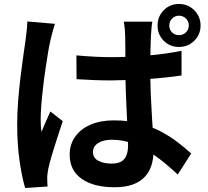

<svg xmlns="http://www.w3.org/2000/svg" viewBox="-20 -880 1040 962"><path d="M362.8 -602.5Q406.4 -598.5 449.8 -596.1Q493.2 -593.7 537.7 -593.7Q629.9 -593.7 720.9 -601.7Q811.9 -609.8 889.6 -625.4V-501.8Q810.9 -490.1 719.7 -484Q628.5 -477.9 537.9 -477.1Q494.3 -477.1 450.9 -478.7Q407.6 -480.3 363.6 -483.3ZM743.4 -771.4Q740.7 -757 739.2 -740.1Q737.7 -723.2 736.7 -706.8Q735.7 -690.7 734.8 -663.4Q733.9 -636.1 733.5 -602.6Q733.1 -569 733.1 -532.8Q733.1 -464.2 735.5 -404.9Q737.9 -345.6 741.3 -295.2Q744.7 -244.8 747.1 -202.5Q749.4 -160.1 749.4 -124.4Q749.4 -85.2 738.8 -51.7Q728.1 -18.3 705.1 6.5Q682 31.2 644.7 44.7Q607.4 58.2 553.4 58.2Q449.4 58.2 389.2 15.9Q329.1 -26.4 329.1 -105Q329.1 -156 356.3 -194.8Q383.6 -233.7 433.4 -255.3Q483.2 -276.9 550.9 -276.9Q621.7 -276.9 680 -261.6Q738.4 -246.2 785.8 -221.1Q833.2 -196 870.9 -166.8Q908.6 -137.7 938 -110.8L870.6 -5.6Q812.7 -59.9 758.6 -98.9Q704.4 -137.9 651 -158.9Q597.6 -179.9 540.8 -179.9Q498.9 -179.9 472.4 -163.5Q445.8 -147.1 445.8 -118.7Q445.8 -88.3 472.8 -74.3Q499.7 -60.3 538.9 -60.3Q570.2 -60.3 587.9 -70.9Q605.6 -81.6 613.6 -101.9Q621.6 -122.2 621.6 -151.4Q621.6 -177.1 619.6 -219.4Q617.6 -261.8 615 -313.6Q612.4 -365.3 610.4 -421.6Q608.4 -478 608.4 -532.3Q608.4 -589.3 608 -636.1Q607.6 -682.8 607 -705Q607 -716.7 605.1 -736.5Q603.1 -756.3 600.4 -771.4ZM255.4 -760.6Q251.8 -750.7 246.7 -732.8Q241.6 -714.9 237.3 -697.5Q233.1 -680.1 231.1 -671.1Q226.4 -650.7 220.5 -615.1Q214.6 -579.4 208 -534.9Q201.3 -490.4 196 -444Q190.6 -397.5 187.2 -355.8Q183.8 -314.1 183.8 -284.1Q183.8 -269.8 184.7 -252.1Q185.5 -234.4 188.1 -219.1Q194.7 -237 202.2 -253.7Q209.6 -270.5 217.5 -287.9Q225.5 -305.2 232.3 -321.4L294.5 -272.9Q280.6 -231.6 266 -186.6Q251.3 -141.7 239.5 -101.6Q227.7 -61.4 221.9 -34Q219.9 -24 218.1 -10Q216.3 3.9 216.6 12.4Q216.8 20.1 217 31.7Q217.2 43.2 218.2 54.4L106 62.1Q90.4 10 78.2 -72.8Q66.1 -155.6 66.1 -257.4Q66.1 -313.7 70.9 -374.9Q75.7 -436.1 82.7 -493.4Q89.6 -550.7 96.4 -598Q103.3 -645.3 107.5 -674.4Q110.3 -695.4 113.2 -722Q116.2 -748.6 117 -772.4ZM828.3 -752Q828.3 -731.6 842.2 -717.7Q856.1 -703.8 876.7 -703.8Q897.1 -703.8 911.5 -717.7Q925.9 -731.6 925.9 -752Q925.9 -773.4 911.5 -787.4Q897.1 -801.4 876.7 -801.4Q856.1 -801.4 842.2 -787Q828.3 -772.6 828.3 -752ZM769.5 -752Q769.5 -797.3 800.4 -828.8Q831.4 -860.2 876.7 -860.2Q921.8 -860.2 953.4 -828.8Q984.9 -797.3 984.9 -752Q984.9 -706.9 953.4 -675.8Q921.8 -644.7 876.7 -644.7Q831.4 -644.7 800.4 -675.8Q769.5 -706.9 769.5 -752Z"/></svg>

Font: Shanggu Sans SC VF
Style: Regular
Weight: 250
Designer: GuiWonder
Version: Version 1.021